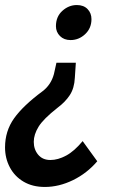

<svg xmlns="http://www.w3.org/2000/svg" viewBox="-37 -549 495 762"><path d="M185 -445Q185 -483 210.5 -506Q236 -529 268 -529Q295 -529 310.5 -513Q326 -497 326 -473Q326 -437 301 -413.5Q276 -390 243 -390Q217 -390 201 -406Q185 -422 185 -445ZM-17 36Q-17 -29 19 -79.5Q55 -130 132 -187Q148 -199 159.5 -216Q171 -233 177 -255L187 -300H264L260 -240Q258 -199 240 -171.5Q222 -144 191 -121Q135 -77 116 -46Q97 -15 97 14Q97 44 114.5 65Q132 86 163 86Q193 86 225.5 68.5Q258 51 291 11L349 91Q308 139 252.5 166Q197 193 141 193Q92 193 56.5 172Q21 151 2 115Q-17 79 -17 36Z"/></svg>

Font: Radio Canada Condensed Medium
Style: Italic
Weight: 500
Width: 3
Italic angle: -12°
Designer: Charles Daoud, Etienne Aubert Bonn, Alexandre Saumier Demers, Jacques Le Bailly
Foundry: Radio-Canada
Version: Version 2.104; ttfautohint (v1.8.4.7-5d5b);gftools[0.9.28.de